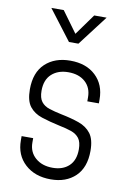

<svg xmlns="http://www.w3.org/2000/svg" viewBox="-89 -834 603 900"><g transform="rotate(10 213.0 -384.0)"><path d="M217 12Q141.5 12 94.8 -30.8Q48 -73.5 48 -144V-164H103V-143Q103 -98 134.5 -70.5Q166 -43 216.5 -43Q265 -43 294 -70.2Q323 -97.5 323 -149Q323 -184 309.5 -201.8Q296 -219.5 271.5 -228Q247 -236.5 214 -243Q165.5 -253.5 128 -265.8Q90.5 -278 69.2 -305.2Q48 -332.5 48 -387Q48 -467.5 93.2 -509.8Q138.5 -552 212 -552Q288 -552 333 -509.5Q378 -467 378 -397V-378H323V-397Q323 -443 293 -470Q263 -497 212.5 -497Q163.5 -497 133.2 -469.5Q103 -442 103 -390Q103 -355.5 116.8 -337.8Q130.5 -320 155.5 -312Q180.5 -304 214 -297Q262 -287.5 299 -274.5Q336 -261.5 357 -233.8Q378 -206 378 -151.5Q378 -72.5 334 -30.2Q290 12 217 12ZM190 -637 81 -780H140L213 -680L285 -780H344L235 -637Z"/></g></svg>

Font: Mohave Light Light
Style: Regular
Weight: 300
Version: Version 2.003